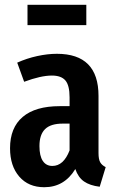

<svg xmlns="http://www.w3.org/2000/svg" viewBox="-20 -768 491 803"><path d="M422 -69 397 13Q356 8 331.5 -9Q307 -26 295 -61Q249 15 165 15Q99 15 60.5 -29.5Q22 -74 22 -148Q22 -234 75 -279Q128 -324 230 -324H271V-361Q271 -411 253.5 -431.5Q236 -452 197 -452Q151 -452 81 -426L52 -506Q92 -524 135.5 -533.5Q179 -543 218 -543Q392 -543 392 -367V-128Q392 -102 399 -89.5Q406 -77 422 -69ZM271 -139V-251H242Q192 -251 168.5 -228Q145 -205 145 -157Q145 -116 159 -95Q173 -74 199 -74Q246 -74 271 -139ZM95 -663V-748H341V-663Z"/></svg>

Font: Fira Sans Compressed Medium
Style: Regular
Weight: 500
Width: 1
Designer: bBox Type GmbH & Carrois Corporate GbR & Edenspiekermann AG
Foundry: bBox Type GmbH & Carrois Corporate GbR & Edenspiekermann AG
Version: Version 4.301